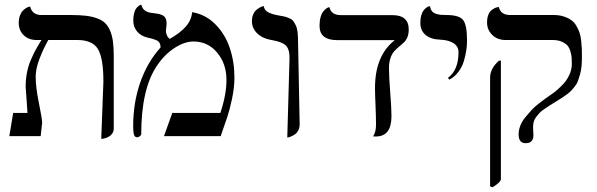

<svg xmlns="http://www.w3.org/2000/svg" viewBox="-20 -585 2567 825"><path d="M415 11.7 424.3 -234.4Q424.3 -335.9 400.6 -374.5Q377 -413.1 312 -413.1H187.5Q166 -375 149.7 -332.3Q133.3 -289.6 133.3 -255.9Q133.3 -210 147.2 -142.1Q161.1 -74.2 161.1 -57.6L154.8 0H20L36.6 -99.6H98.1Q90.3 -211.9 90.3 -212.4Q90.3 -243.7 95.7 -272.2Q101.1 -300.8 112.1 -326.4Q123 -352.1 132.8 -370.1Q142.6 -388.2 158.2 -413.1H137.2Q102.5 -413.1 81.5 -434.1Q60.5 -455.1 60.5 -486.8Q60.5 -504.4 65.7 -518.1Q70.8 -531.7 77.9 -538.8Q85 -545.9 92 -550.3Q99.1 -554.7 104.5 -555.7L109.4 -557.1Q118.2 -520.5 158.2 -520.5H284.2Q321.8 -520.5 348.6 -517.3Q375.5 -514.2 397 -506.3Q418.5 -498.5 431.4 -486.1Q444.3 -473.6 453.1 -453.1Q461.9 -432.6 465.3 -406.5Q468.8 -380.4 468.8 -343.8V-33.2Q468.8 -21.5 463.1 -12.5Q457.5 -3.4 449.7 1Q441.9 5.4 434.1 8.1Q426.3 10.7 420.9 11.2Z M805.7 -532.7Q863.8 -522.9 905.8 -480.2Q947.8 -437.5 967.5 -378.4Q987.3 -319.3 987.3 -252Q987.3 -208.5 976.8 -159.4Q966.3 -110.4 957 -83.5L928.2 0H684.6L720.2 -99.6H926.8Q953.1 -178.7 953.1 -241.2Q953.1 -311 913.1 -358.9Q873 -406.7 811.5 -406.7Q772.5 -406.7 729.2 -378.4Q686 -350.1 653.8 -301.8Q586.9 -202.1 586.9 -8.8Q586.9 -4.9 581.3 0Q575.7 4.9 569.3 4.9Q559.1 4.9 555.7 -6.6Q552.2 -18.1 552.2 -42.5Q552.2 -144 582.8 -231.2Q613.3 -318.4 669.9 -380.9Q669.9 -399.9 659.2 -408Q648.4 -416 614.7 -423.3Q585 -430.2 568.8 -450Q552.7 -469.7 552.7 -496.6Q552.7 -514.2 556.2 -527.8Q559.6 -541.5 564.7 -548.1Q569.8 -554.7 575 -558.8Q580.1 -563 583.5 -564L586.9 -564.9Q589.8 -553.7 595.7 -546.4Q601.6 -539.1 610.1 -535.4Q618.7 -531.7 625 -530.5Q631.3 -529.3 641.1 -528.3Q653.3 -526.9 660.6 -525.4Q668 -523.9 677.2 -519.8Q686.5 -515.6 691.2 -506.8Q695.8 -498 695.8 -484.9Q695.8 -476.1 694.3 -467.5Q692.9 -459 692.9 -453.1Q692.9 -442.9 697.5 -432.6Q702.1 -422.4 709.5 -418Q752.9 -442.4 777.6 -470Q802.2 -497.6 805.7 -532.7Z M1214.4 5.9 1224.1 -336.4Q1224.1 -376 1206.5 -391.1Q1189 -406.2 1146 -413.1Q1108.4 -419.4 1085.4 -441.4Q1062.5 -463.4 1062.5 -494.1Q1062.5 -509.8 1067.6 -522.2Q1072.8 -534.7 1080.3 -541.3Q1087.9 -547.9 1095.5 -552.2Q1103 -556.6 1108.4 -557.6L1113.3 -559.1Q1114.7 -548.8 1121.1 -541.3Q1127.4 -533.7 1138.4 -529.3Q1149.4 -524.9 1156.5 -522.9Q1163.6 -521 1175.3 -519Q1192.9 -516.1 1201.2 -514.2Q1209.5 -512.2 1221.4 -507.6Q1233.4 -502.9 1239 -495.8Q1244.6 -488.8 1250.5 -477.1Q1256.3 -465.3 1258.5 -447.8Q1260.7 -430.2 1260.7 -406.2L1267.6 -51.3Q1267.6 -37.1 1262.2 -25.9Q1256.8 -14.6 1249 -9Q1241.2 -3.4 1233.2 0.2Q1225.1 3.9 1219.7 4.9Z M1651.4 -291Q1651.4 -256.3 1656.7 -188.2Q1662.1 -120.1 1662.1 -85.4Q1662.1 1.5 1594.7 1.5Q1591.8 1.5 1587.9 1.2Q1584 1 1583 1Q1595.7 -17.6 1595.7 -49.3Q1595.7 -83 1593.5 -133.8Q1591.3 -184.6 1591.3 -206.5Q1591.3 -346.2 1676.3 -412.6H1428.7Q1353 -412.6 1353 -474.1Q1353 -495.1 1357.4 -511Q1361.8 -526.9 1368.2 -534.7Q1374.5 -542.5 1380.6 -547.4Q1386.7 -552.2 1391.1 -553.2L1395.5 -554.2Q1403.3 -520 1444.3 -520H1666Q1736.3 -520 1736.3 -458Q1736.3 -438.5 1730 -424.1Q1723.6 -409.7 1714.4 -401.6Q1705.1 -393.6 1693.8 -383.8Q1682.6 -374 1673.3 -364Q1664.1 -354 1657.7 -335.2Q1651.4 -316.4 1651.4 -291Z M1910.6 -242.7 1904.8 -250.5Q1950.2 -284.2 1950.2 -360.8Q1950.2 -385.3 1929 -399.2Q1907.7 -413.1 1871.1 -414.6Q1830.6 -416 1808.3 -435.1Q1786.1 -454.1 1786.1 -486.8Q1786.1 -505.9 1790.5 -520Q1794.9 -534.2 1800.8 -541.3Q1806.6 -548.3 1812.7 -552.5Q1818.8 -556.6 1823.2 -557.6L1827.6 -558.6Q1829.6 -545.4 1836.2 -537.1Q1842.8 -528.8 1854.5 -525.4Q1866.2 -522 1874.8 -521.2Q1883.3 -520.5 1898.4 -520.5Q1952.1 -520.5 1969.5 -499.5Q1986.8 -478.5 1986.8 -410.6Q1986.8 -391.1 1983.9 -370.8Q1981 -350.6 1973.9 -325Q1966.8 -299.3 1950.4 -277.1Q1934.1 -254.9 1910.6 -242.7Z M2096.2 219.7 2085.9 215.8V-251Q2085.9 -291 2124 -324.2H2132.3V183.6Q2132.3 198.2 2096.2 219.7ZM2270.5 -38.1Q2270.5 -35.6 2271.2 -23.4Q2272 -11.2 2272 -3.4Q2272 30.3 2238.3 30.3Q2208.5 30.3 2208.5 -7.8Q2208.5 -26.4 2215.8 -45.2Q2223.1 -64 2237.8 -81.8Q2252.4 -99.6 2265.1 -113.3Q2277.8 -127 2298.1 -142.3Q2318.4 -157.7 2326.4 -163.6Q2334.5 -169.4 2350.1 -180.2Q2358.4 -185.5 2369.6 -194.8Q2380.9 -204.1 2397.7 -221.2Q2414.6 -238.3 2425.8 -262Q2437 -285.6 2437 -309.6Q2437 -326.7 2436.3 -337.6Q2435.5 -348.6 2430.9 -364.5Q2426.3 -380.4 2418 -389.6Q2409.7 -398.9 2393.6 -406Q2377.4 -413.1 2354.5 -413.1H2151.9Q2117.2 -413.1 2095 -435.1Q2072.8 -457 2072.8 -488.3Q2072.8 -506.8 2077.9 -520.3Q2083 -533.7 2090.6 -540Q2098.1 -546.4 2105.7 -550Q2113.3 -553.7 2118.7 -554.2L2123.5 -554.7Q2131.3 -520.5 2172.4 -520.5H2358.9Q2383.8 -520.5 2403.3 -513.9Q2422.9 -507.3 2435.5 -498Q2448.2 -488.8 2457.3 -472.7Q2466.3 -456.5 2470.7 -443.1Q2475.1 -429.7 2477.3 -409.2Q2479.5 -388.7 2480 -376.2Q2480.5 -363.8 2480.5 -344.2Q2480.5 -320.8 2478.8 -301.3Q2477.1 -281.7 2472.4 -265.6Q2467.8 -249.5 2463.6 -237.5Q2459.5 -225.6 2450.2 -214.1Q2440.9 -202.6 2434.6 -195.6Q2428.2 -188.5 2414.8 -178.7Q2401.4 -168.9 2393.1 -163.8Q2384.8 -158.7 2367.7 -147.9Q2348.6 -136.2 2339.8 -130.6Q2331.1 -125 2317.1 -115.2Q2303.2 -105.5 2296.9 -98.4Q2290.5 -91.3 2283.2 -81.5Q2275.9 -71.8 2273.2 -61Q2270.5 -50.3 2270.5 -38.1Z"/></svg>

Font: Libertinage
Style: l
Weight: 400
Designer: OSP
Foundry: OSP
Version: Version 1.0; 2008; OFL relea